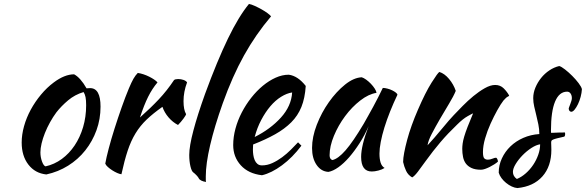

<svg xmlns="http://www.w3.org/2000/svg" viewBox="-20 -850 2972 974"><path d="M215 35Q158 29 124 -15Q90 -59 90 -127Q90 -167 102 -210Q114 -253 136 -293.5Q158 -334 188 -370Q218 -406 253 -432Q308 -473 356 -473Q388 -456 419 -402Q424 -402 428 -402.5Q432 -403 437 -403Q490 -403 490 -309Q490 -246 469.5 -189.5Q449 -133 412.5 -87Q376 -41 325.5 -9.5Q275 22 215 35ZM266 -280Q249 -257 234 -230Q219 -203 208 -175.5Q197 -148 191 -122.5Q185 -97 185 -77Q185 -53 193 -31Q201 -9 211 -6Q256 -16 293.5 -43.5Q331 -71 358.5 -112Q386 -153 401.5 -205Q417 -257 417 -316Q417 -342 414 -357Q411 -372 404 -383Q360 -370 325.5 -341Q291 -312 266 -280Z M514 -20Q519 -49 531.5 -96.5Q544 -144 561 -197.5Q578 -251 597 -305Q616 -359 634 -402Q647 -433 657 -450.5Q667 -468 679 -480Q693 -478 708 -473Q723 -468 737 -461Q751 -454 762 -446.5Q773 -439 779 -432Q752 -400 731.5 -359Q711 -318 690 -254Q744 -302 785.5 -346Q827 -390 863 -444Q869 -449 884 -449Q898 -449 911 -444.5Q924 -440 929 -432Q911 -384 911 -337Q911 -293 924 -271Q923 -265 910.5 -248Q898 -231 883 -216Q856 -230 835 -254.5Q814 -279 804 -308Q757 -275 724 -243.5Q691 -212 667.5 -173.5Q644 -135 627.5 -85Q611 -35 596 34Q587 33 574.5 27.5Q562 22 549.5 14Q537 6 527 -3Q517 -12 514 -20Z M940 -64Q940 -108 961 -187.5Q982 -267 1020 -373Q1082 -542 1136.5 -654.5Q1191 -767 1243 -830Q1255 -828 1272.5 -820Q1290 -812 1307 -802.5Q1324 -793 1337.5 -783Q1351 -773 1355 -767Q1277 -675 1218 -569Q1159 -463 1110 -326Q1068 -208 1046 -113.5Q1024 -19 1024 44Q1024 61 1024 65Q1024 69 1025 73Q1011 71 1001 66Q991 61 988 54Q986 49 977 39.5Q968 30 961 25Q952 19 946 -6.5Q940 -32 940 -64Z M1531 -414Q1527 -352 1509 -307.5Q1491 -263 1457.5 -229.5Q1424 -196 1376 -169Q1328 -142 1264 -117Q1264 -111 1263.5 -104.5Q1263 -98 1263 -91Q1263 -78 1265 -64Q1267 -50 1272 -38Q1277 -26 1286 -18.5Q1295 -11 1309 -11Q1336 -11 1362 -23Q1388 -35 1411.5 -52.5Q1435 -70 1455.5 -90.5Q1476 -111 1492 -128Q1502 -119 1509 -111Q1464 -51 1410.5 -11.5Q1357 28 1309 39Q1240 31 1201.5 -11.5Q1163 -54 1163 -114Q1163 -155 1174.5 -197.5Q1186 -240 1206.5 -279.5Q1227 -319 1254.5 -354Q1282 -389 1313.5 -415Q1345 -441 1378.5 -456Q1412 -471 1445 -471Q1491 -465 1531 -414ZM1462 -381Q1435 -377 1406 -359Q1377 -341 1351.5 -311Q1326 -281 1305 -241Q1284 -201 1272 -155Q1352 -195 1405 -253.5Q1458 -312 1462 -381Z M1922 -404Q1932 -404 1945.5 -400.5Q1959 -397 1970 -391.5Q1981 -386 1988.5 -380Q1996 -374 1996 -369Q1976 -327 1959 -284.5Q1942 -242 1930 -203Q1918 -164 1911.5 -130Q1905 -96 1905 -71Q1905 -43 1911 -24.5Q1917 -6 1931 2Q1919 10 1900 15Q1881 20 1866 20Q1812 20 1812 -54Q1812 -111 1850 -210Q1830 -164 1804 -123.5Q1778 -83 1751 -52Q1724 -21 1696.5 -1.5Q1669 18 1646 22Q1609 20 1586 -13.5Q1563 -47 1563 -99Q1563 -155 1587 -217Q1611 -279 1648.5 -332Q1686 -385 1730 -420.5Q1774 -456 1815 -458Q1825 -455 1837.5 -446Q1850 -437 1861.5 -425Q1873 -413 1881 -400.5Q1889 -388 1890 -379Q1850 -373 1807.5 -340Q1765 -307 1730.5 -260.5Q1696 -214 1674 -161Q1652 -108 1652 -62Q1652 -43 1666 -38Q1695 -44 1733 -87.5Q1771 -131 1825 -222Q1835 -240 1847.5 -262Q1860 -284 1873 -308Q1886 -332 1898.5 -356.5Q1911 -381 1922 -404Z M2209 -485Q2235 -477 2258 -449.5Q2281 -422 2292 -389Q2281 -362 2258 -324Q2235 -286 2212 -246.5Q2189 -207 2170.5 -171.5Q2152 -136 2149 -113Q2165 -130 2184.5 -152.5Q2204 -175 2222.5 -197.5Q2241 -220 2257 -238.5Q2273 -257 2282 -266Q2301 -286 2327 -312.5Q2353 -339 2381.5 -362.5Q2410 -386 2439 -402.5Q2468 -419 2492 -419Q2518 -419 2535.5 -401.5Q2553 -384 2563 -365Q2563 -363 2555.5 -359.5Q2548 -356 2534 -340Q2520 -322 2502.5 -290.5Q2485 -259 2468.5 -222.5Q2452 -186 2441 -148Q2430 -110 2430 -79Q2430 -54 2436.5 -47Q2443 -40 2455 -40Q2466 -40 2478 -45Q2490 -50 2497 -50Q2501 -48 2503.5 -41.5Q2506 -35 2506 -30Q2498 -23 2487 -16Q2476 -9 2464 -3Q2452 3 2440.5 7Q2429 11 2420 11Q2391 11 2372.5 2.5Q2354 -6 2343.5 -20Q2333 -34 2329 -53.5Q2325 -73 2325 -95Q2325 -107 2327 -122Q2329 -137 2335 -157.5Q2341 -178 2352 -206.5Q2363 -235 2380 -275Q2378 -275 2353 -261Q2328 -247 2299 -218Q2252 -173 2214.5 -129Q2177 -85 2138 -31Q2116 0 2099.5 21.5Q2083 43 2071 50Q2050 38 2040 16.5Q2030 -5 2025 -28Q2025 -47 2030.5 -76Q2036 -105 2045.5 -140.5Q2055 -176 2069 -215Q2083 -254 2100 -293Q2138 -381 2169.5 -431Q2201 -481 2209 -485Z M2932 -398Q2931 -379 2925.5 -358.5Q2920 -338 2912 -321.5Q2904 -305 2895 -294Q2886 -283 2878 -283Q2867 -284 2865 -298Q2865 -301 2867.5 -307.5Q2870 -314 2873 -322Q2876 -330 2878.5 -338Q2881 -346 2881 -352Q2881 -366 2874.5 -375.5Q2868 -385 2857 -385Q2817 -385 2796 -335Q2775 -285 2775 -188Q2775 -178 2776 -176Q2797 -177 2813.5 -177.5Q2830 -178 2846 -178Q2847 -176 2847 -170Q2847 -161 2843 -157Q2820 -152 2806.5 -148.5Q2793 -145 2786 -142Q2779 -139 2777.5 -135.5Q2776 -132 2776 -126Q2776 -118 2776.5 -110Q2777 -102 2777 -90Q2777 -6 2731.5 45Q2686 96 2605 104Q2591 103 2576 96Q2561 89 2547.5 78Q2534 67 2524 53.5Q2514 40 2510 26Q2510 -12 2526 -46.5Q2542 -81 2569.5 -107.5Q2597 -134 2634.5 -150.5Q2672 -167 2716 -170Q2716 -195 2711 -219Q2706 -243 2700.5 -265.5Q2695 -288 2690 -309.5Q2685 -331 2685 -352Q2685 -379 2696 -405.5Q2707 -432 2725 -454.5Q2743 -477 2767 -493Q2791 -509 2817 -515Q2828 -512 2846.5 -497.5Q2865 -483 2883 -465Q2901 -447 2915 -428.5Q2929 -410 2932 -398ZM2602 58Q2626 48 2647.5 29Q2669 10 2685 -14Q2701 -38 2710.5 -65Q2720 -92 2720 -118Q2700 -115 2676 -99.5Q2652 -84 2631 -62.5Q2610 -41 2596 -18Q2582 5 2582 22Q2582 44 2602 58Z"/></svg>

Font: Kaushan Script
Style: Regular
Weight: 400
Designer: Pablo Impallari
Foundry: Pablo Impallari
Version: Version 1.002